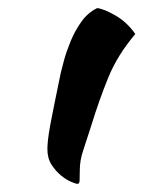

<svg xmlns="http://www.w3.org/2000/svg" viewBox="-20 -424 354 474"><path d="M97 -56Q97 -65 98.5 -79Q100 -93 104 -115Q108 -137 114.5 -168.5Q121 -200 130 -244Q132 -253 138 -275Q144 -297 154.5 -322.5Q165 -348 181 -370.5Q197 -393 220 -404Q237 -402 265.5 -385.5Q294 -369 314 -340Q270 -288 247.5 -233Q225 -178 205 -113Q194 -78 185.5 -53Q177 -28 177 -4Q177 14 176.5 22Q176 30 171 30Q168 30 156 25Q144 20 131 9.5Q118 -1 107.5 -17Q97 -33 97 -56Z"/></svg>

Font: Sweet Mavka Script
Style: Regular
Weight: 500
Designer: Pablo Impallari/Anastassiya Vishnevskaya
Foundry: Pablo Impallari/ Anastassiya Vishnevskaya
Version: Version 2.0/www.impallari.com/   behance.net/sweetcherry